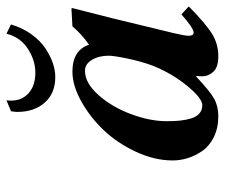

<svg xmlns="http://www.w3.org/2000/svg" viewBox="-71 -618 699 597"><g transform="rotate(-90 278.5 -319.5)"><path d="M373 -194.8Q386.2 -230.5 395 -272.9Q403.8 -315.4 403.8 -331.1Q403.8 -361.3 390.9 -383.1Q377.9 -404.8 356.9 -404.8Q318.8 -404.8 281.5 -362.8Q244.1 -320.8 222.2 -261.7Q200.2 -202.6 200.2 -150.9Q200.2 -127.4 201.9 -110.1Q203.6 -92.8 208.5 -75.7Q213.4 -58.6 223.9 -49.3Q234.4 -40 250 -40Q271.5 -40 310.3 -87.4Q349.1 -134.8 373 -194.8ZM339.8 -39.1Q339.8 -52.2 340.8 -58.1L338.9 -59.1Q293.5 -16.1 270 -3.2Q246.6 9.8 215.8 9.8Q178.7 9.8 150.6 -4.2Q122.6 -18.1 107.4 -40.3Q92.3 -62.5 85.2 -85.7Q78.1 -108.9 78.1 -131.8Q78.1 -188.5 105.2 -246.6Q132.3 -304.7 172.9 -347.2Q213.4 -389.6 262.5 -416.7Q311.5 -443.8 354 -443.8Q420.9 -443.8 438 -392.1Q471.2 -415.5 495.1 -443.8L549.8 -446.8Q551.8 -446.8 551.8 -443.8L520.5 -320.8L473.1 -125Q465.8 -93.3 465.8 -83Q465.8 -66.9 475.1 -66.9Q489.7 -66.9 532.2 -105L557.1 -82Q502.4 -28.3 471.2 -9.3Q439.9 9.8 401.9 9.8Q368.2 9.8 354 -5.6Q339.8 -21 339.8 -39.1ZM265.1 -648.9Q264.2 -643.1 264.2 -633.8Q264.2 -600.6 287.6 -579.8Q311 -559.1 351.1 -559.1Q389.6 -559.1 425.5 -582.5Q461.4 -606 472.2 -648.9L501 -634.8Q490.2 -598.6 470 -570.8Q449.7 -543 426.3 -527.6Q402.8 -512.2 380.4 -504.6Q357.9 -497.1 337.9 -497.1Q286.6 -497.1 257.8 -530Q229 -563 229 -615.2Q229 -621.1 231 -634.8Z"/></g></svg>

Font: Linux Libertine G
Style: Semibold Italic
Weight: 600
Italic angle: -11.5°
Designer: Philipp H. Poll
Foundry: Philipp H. Poll
Version: Version 5.1.1